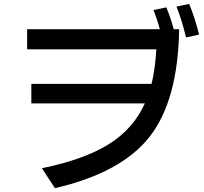

<svg xmlns="http://www.w3.org/2000/svg" viewBox="-20 -893 1040 978"><path d="M118.2 -641.6V-744.1H892.6Q886.7 -381.8 742.7 -197.3Q598.6 -12.7 259.8 65.4L193.4 -36.1Q408.2 -80.1 533.7 -158.2Q659.2 -236.3 717.8 -366.2H139.6V-465.8H752Q770.5 -542 776.4 -641.6ZM761.7 -841.8 827.1 -855.5Q852.5 -797.9 877 -698.2L810.5 -683.6Q786.1 -782.2 761.7 -841.8ZM878.9 -859.4 943.4 -873Q970.7 -809.6 994.1 -716.8L927.7 -702.1Q904.3 -797.9 878.9 -859.4Z"/></svg>

Font: GenEi M Gothic v2 Medium
Style: Regular
Weight: 500
Version: Version 2.0